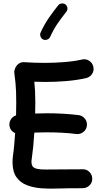

<svg xmlns="http://www.w3.org/2000/svg" viewBox="-20 -1065 596 1120"><path d="M35.2 -332.5Q32.7 -352.5 43.9 -369.4Q55.2 -386.2 73.7 -392.1Q74.7 -432.1 74.7 -468.8Q74.7 -503.4 73.7 -529.8Q72.8 -556.2 70.3 -582Q67.9 -607.9 63.5 -640.1Q62 -651.9 68.4 -667Q74.7 -682.1 88.4 -692.9Q102.1 -703.6 122.1 -702.1Q152.3 -700.2 182.6 -699.2Q212.9 -698.2 242.7 -698.2Q298.3 -698.2 356.2 -702.9Q414.1 -707.5 458 -717.8Q480.5 -723.1 500 -710.7Q519.5 -698.2 524.4 -675.8Q529.8 -653.3 517.3 -634Q504.9 -614.7 482.4 -609.4Q428.2 -597.2 365.5 -592Q302.7 -586.9 242.7 -586.9Q210.9 -586.9 180.2 -588.4Q183.1 -559.1 184.6 -531.5Q186 -503.9 186 -468.8Q186 -437 185.1 -402.8Q219.7 -404.3 256.3 -404.3Q302.7 -404.3 348.4 -401.6Q394 -398.9 438.5 -393.6Q460.9 -390.6 475.3 -372.6Q489.7 -354.5 486.8 -331.5Q484.4 -309.1 466.1 -294.9Q447.8 -280.8 425.3 -283.2Q383.8 -288.6 341.8 -290.8Q299.8 -293 256.3 -293Q236.3 -293 217.5 -292.5Q198.7 -292 180.2 -291.5Q177.7 -251 174.1 -212.6Q170.4 -174.3 165.5 -140.6Q163.6 -130.9 163.6 -119.6Q163.6 -91.8 185.1 -83.5Q206.5 -75.2 255.6 -76.2Q304.7 -77.1 387.2 -77.1Q406.7 -77.1 425 -77.1Q443.4 -77.1 461.4 -77.6Q484.4 -78.6 501 -62.5Q517.6 -46.4 518.1 -23.4Q519 -0.5 502.7 15.9Q486.3 32.2 463.4 32.7Q444.8 33.2 425.8 33.2Q406.7 33.2 387.2 33.2Q350.6 33.2 306.2 34.9Q261.7 36.6 217.3 33Q172.9 29.3 135.5 14.6Q98.1 0 75.7 -31.7Q53.2 -63.5 53.2 -119.6Q53.2 -136.7 55.2 -153.8Q59.6 -183.1 62.7 -217.5Q65.9 -252 68.4 -288.6Q39.1 -301.3 35.2 -332.5ZM362.3 -1038.6Q372.1 -1030.8 373.3 -1018.1Q374.5 -1005.4 366.7 -996.1Q339.4 -961.9 315.9 -928Q292.5 -894 272.5 -849.6Q267.6 -838.9 255.4 -834.2Q243.2 -829.6 231.9 -834.5Q221.2 -839.4 216.6 -851.6Q211.9 -863.8 216.8 -875Q239.3 -924.3 265.6 -961.9Q292 -999.5 319.3 -1033.7Q327.1 -1043.5 340.1 -1044.7Q353 -1045.9 362.3 -1038.6Z"/></svg>

Font: Mikhak-DS2-FD SemiBold
Style: Regular
Weight: 600
Designer: Amin Abedi
Version: Version 3.2